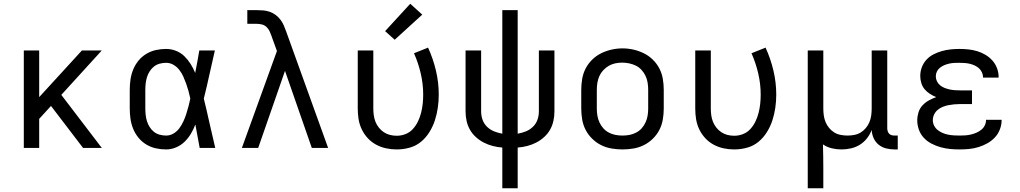

<svg xmlns="http://www.w3.org/2000/svg" viewBox="-20 -789 5440 1024"><path d="M107 0V-520H189V-271L417 -520H523L307 -283L523 0H423L252 -224L189 -155V0Z M866 8Q838 8 811 2Q784 -4 760 -18.5Q736 -33 718.5 -54.5Q701 -76 690.5 -101.5Q680 -127 676 -154.5Q672 -182 672 -210V-310Q672 -338 676 -365.5Q680 -393 690.5 -418.5Q701 -444 718.5 -465.5Q736 -487 760 -501.5Q784 -516 811 -522Q838 -528 866 -528Q893 -528 918.5 -518Q944 -508 963 -489.5Q982 -471 996.5 -448Q1011 -425 1021 -400Q1027 -430 1032.5 -460Q1038 -490 1043 -520H1126Q1111 -456 1097 -391.5Q1083 -327 1067 -263Q1083 -198 1097.5 -132Q1112 -66 1128 0H1045Q1039 -31 1033.5 -62Q1028 -93 1022 -125Q1012 -99 998 -75.5Q984 -52 964.5 -33Q945 -14 919 -3Q893 8 866 8ZM866 -66Q887 -66 905.5 -77Q924 -88 936.5 -105Q949 -122 958 -141.5Q967 -161 973.5 -181.5Q980 -202 985.5 -222.5Q991 -243 995 -263Q991 -283 985.5 -303Q980 -323 973 -342.5Q966 -362 957.5 -381Q949 -400 936 -416.5Q923 -433 905 -443.5Q887 -454 866 -454Q849 -454 832 -449.5Q815 -445 801.5 -434.5Q788 -424 778.5 -409Q769 -394 764 -378Q759 -362 757 -344.5Q755 -327 755 -310V-210Q755 -193 757 -175.5Q759 -158 764 -142Q769 -126 778.5 -111Q788 -96 801.5 -85.5Q815 -75 832 -70.5Q849 -66 866 -66Z M1270 0 1457 -517 1429 -594Q1429 -594 1429 -594Q1429 -594 1429 -595Q1424 -609 1418 -622Q1412 -635 1401.5 -645Q1391 -655 1377 -658.5Q1363 -662 1348 -662H1299V-735H1348Q1366 -735 1384 -733.5Q1402 -732 1419 -726Q1436 -720 1450.5 -709Q1465 -698 1476 -683.5Q1487 -669 1494 -652.5Q1501 -636 1507 -619L1730 0H1643L1500 -411L1357 0Z M2096 8Q2067 8 2039 2Q2011 -4 1986 -17.5Q1961 -31 1941.5 -52Q1922 -73 1909.5 -99Q1897 -125 1892.5 -153Q1888 -181 1888 -210V-520H1971V-210Q1971 -192 1973.5 -174Q1976 -156 1982.5 -139.5Q1989 -123 2000.5 -108.5Q2012 -94 2027 -84Q2042 -74 2059.5 -69.5Q2077 -65 2096 -65Q2120 -65 2143 -74Q2166 -83 2182.5 -101.5Q2199 -120 2209.5 -142Q2220 -164 2226 -188Q2232 -212 2234.5 -236Q2237 -260 2237 -285Q2237 -341 2224 -397Q2211 -453 2188 -505L2263 -535Q2290 -476 2305 -412.5Q2320 -349 2320 -284Q2320 -249 2315 -214.5Q2310 -180 2299.5 -147.5Q2289 -115 2270.5 -85Q2252 -55 2225.5 -33Q2199 -11 2165 -1.5Q2131 8 2096 8ZM2085 -577 2034 -623 2168 -769 2232 -711Z M2659 215V-2Q2633 -4 2608 -10.5Q2583 -17 2560.5 -28.5Q2538 -40 2518.5 -57.5Q2499 -75 2486.5 -97Q2474 -119 2468.5 -144Q2463 -169 2463 -195V-520H2546V-195Q2546 -172 2553.5 -150.5Q2561 -129 2577.5 -113Q2594 -97 2615 -88.5Q2636 -80 2659 -76V-735H2741V-76Q2764 -80 2785 -88.5Q2806 -97 2822.5 -113Q2839 -129 2846.5 -150.5Q2854 -172 2854 -195V-520H2937V-195Q2937 -169 2931.5 -144Q2926 -119 2913.5 -97Q2901 -75 2881.5 -57.5Q2862 -40 2839.5 -28.5Q2817 -17 2792 -10.5Q2767 -4 2741 -2V215Z M3300 8Q3271 8 3241.5 3Q3212 -2 3186 -15Q3160 -28 3138.5 -49Q3117 -70 3103.5 -96Q3090 -122 3085 -151.5Q3080 -181 3080 -210V-310Q3080 -339 3085 -368.5Q3090 -398 3103.5 -424Q3117 -450 3138.5 -471Q3160 -492 3186.5 -505Q3213 -518 3242 -524.5Q3271 -531 3300 -531Q3329 -531 3358 -524.5Q3387 -518 3413.5 -505Q3440 -492 3461.5 -471Q3483 -450 3496.5 -424Q3510 -398 3515 -368.5Q3520 -339 3520 -310V-210Q3520 -181 3515 -151.5Q3510 -122 3496.5 -96Q3483 -70 3461.5 -49Q3440 -28 3414 -15Q3388 -2 3358.5 3Q3329 8 3300 8ZM3300 -66Q3319 -66 3337.5 -69.5Q3356 -73 3373 -82Q3390 -91 3402.5 -105Q3415 -119 3423 -136.5Q3431 -154 3434 -172.5Q3437 -191 3437 -210V-310Q3437 -329 3434 -348Q3431 -367 3423 -384Q3415 -401 3402 -415.5Q3389 -430 3372 -438.5Q3355 -447 3336 -451Q3317 -455 3298 -455Q3279 -455 3260.5 -451Q3242 -447 3226 -437.5Q3210 -428 3197 -414Q3184 -400 3176.5 -383Q3169 -366 3166 -347.5Q3163 -329 3163 -310V-210Q3163 -191 3166 -172.5Q3169 -154 3177 -136.5Q3185 -119 3197.5 -105Q3210 -91 3227 -82Q3244 -73 3262.5 -69.5Q3281 -66 3300 -66Z M3896 8Q3867 8 3839 2Q3811 -4 3786 -17.5Q3761 -31 3741.5 -52Q3722 -73 3709.5 -99Q3697 -125 3692.5 -153Q3688 -181 3688 -210V-520H3771V-210Q3771 -192 3773.5 -174Q3776 -156 3782.5 -139.5Q3789 -123 3800.5 -108.5Q3812 -94 3827 -84Q3842 -74 3859.5 -69.5Q3877 -65 3896 -65Q3920 -65 3943 -74Q3966 -83 3982.5 -101.5Q3999 -120 4009.5 -142Q4020 -164 4026 -188Q4032 -212 4034.5 -236Q4037 -260 4037 -285Q4037 -341 4024 -397Q4011 -453 3988 -505L4063 -535Q4090 -476 4105 -412.5Q4120 -349 4120 -284Q4120 -249 4115 -214.5Q4110 -180 4099.5 -147.5Q4089 -115 4070.5 -85Q4052 -55 4025.5 -33Q3999 -11 3965 -1.5Q3931 8 3896 8Z M4288 215V-520H4371V-210Q4371 -192 4373.5 -173.5Q4376 -155 4383 -138Q4390 -121 4402 -106.5Q4414 -92 4429.5 -82.5Q4445 -73 4463.5 -69.5Q4482 -66 4500 -66Q4518 -66 4536.5 -69.5Q4555 -73 4570.5 -82.5Q4586 -92 4598 -106.5Q4610 -121 4617 -138Q4624 -155 4626.5 -173.5Q4629 -192 4629 -210V-520H4712V-104Q4712 -97 4714.5 -89Q4717 -81 4722.5 -75.5Q4728 -70 4735.5 -68Q4743 -66 4751 -66H4768V8H4751Q4728 8 4706 2.5Q4684 -3 4666.5 -17Q4649 -31 4639.5 -52Q4630 -73 4629 -96Q4620 -72 4604 -51.5Q4588 -31 4566.5 -17.5Q4545 -4 4519.5 2Q4494 8 4468 8Q4442 8 4416.5 2Q4391 -4 4369 -19Q4370 13 4370.5 44.5Q4371 76 4371 107V215Z M5097 8Q5072 8 5046.5 5.5Q5021 3 4996 -4Q4971 -11 4948 -23Q4925 -35 4907.5 -53.5Q4890 -72 4881 -96.5Q4872 -121 4872 -147Q4872 -168 4878.5 -189.5Q4885 -211 4900 -227Q4915 -243 4934 -253.5Q4953 -264 4973 -271Q4956 -278 4939.5 -288.5Q4923 -299 4911 -313.5Q4899 -328 4893.5 -346.5Q4888 -365 4888 -384Q4888 -408 4896.5 -430.5Q4905 -453 4921 -470.5Q4937 -488 4958.5 -499Q4980 -510 5003 -516.5Q5026 -523 5049.5 -525.5Q5073 -528 5097 -528Q5121 -528 5145 -525.5Q5169 -523 5192 -516Q5215 -509 5236 -496.5Q5257 -484 5273 -466Q5289 -448 5297.5 -425Q5306 -402 5306 -378Q5306 -377 5306 -376.5Q5306 -376 5306 -375H5223Q5223 -375 5223 -375.5Q5223 -376 5223 -376Q5223 -390 5217 -403Q5211 -416 5201 -425Q5191 -434 5178 -440Q5165 -446 5151.5 -449Q5138 -452 5124.5 -453Q5111 -454 5097 -454Q5084 -454 5070.5 -453.5Q5057 -453 5043.5 -450Q5030 -447 5017.5 -442Q5005 -437 4994 -428.5Q4983 -420 4977 -408Q4971 -396 4971 -382Q4971 -368 4977 -355.5Q4983 -343 4994 -334Q5005 -325 5018 -320Q5031 -315 5044.5 -312Q5058 -309 5072 -308Q5086 -307 5100 -307H5164V-234H5100Q5084 -234 5068.5 -232.5Q5053 -231 5037.5 -228Q5022 -225 5007.5 -219Q4993 -213 4981 -203Q4969 -193 4962 -178.5Q4955 -164 4955 -148Q4955 -148 4955 -148Q4955 -148 4955 -148Q4955 -133 4962 -119Q4969 -105 4981 -95.5Q4993 -86 5007 -80Q5021 -74 5036 -71Q5051 -68 5066.5 -67Q5082 -66 5097 -66Q5113 -66 5128 -67Q5143 -68 5158 -71.5Q5173 -75 5187 -81Q5201 -87 5213 -96.5Q5225 -106 5232 -120Q5239 -134 5239 -150Q5239 -150 5239 -150Q5239 -150 5239 -150H5322Q5322 -149 5322 -149Q5322 -149 5322 -148Q5322 -123 5312.5 -98.5Q5303 -74 5285.5 -55.5Q5268 -37 5245.5 -24.5Q5223 -12 5198.5 -4.5Q5174 3 5148.5 5.5Q5123 8 5097 8Z"/></svg>

Font: Iosevka Meiseki Sans
Style: Regular
Weight: 400
Monospace: yes
Designer: Belleve Invis
Foundry: Belleve Invis
Version: Version 11.2.6; ttfautohint (v1.8.4)